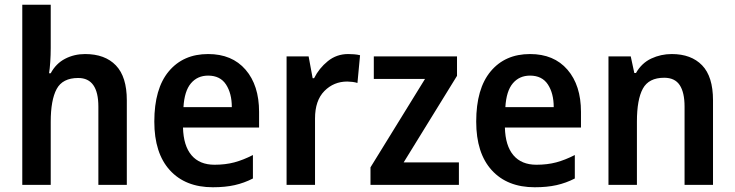

<svg xmlns="http://www.w3.org/2000/svg" viewBox="-20 -780 3099 810"><path d="M194 -577Q194 -548 192 -518.5Q190 -489 187 -471H194Q216 -512 254.5 -532Q293 -552 339 -552Q423 -552 469 -504Q515 -456 515 -357V0H395V-330Q395 -451 310 -451Q244 -451 219 -404.5Q194 -358 194 -266V0H74V-760H194Z M858 -552Q959 -552 1016 -486Q1073 -420 1073 -308V-242H752Q754 -165 788 -125Q822 -85 885 -85Q931 -85 968.5 -95Q1006 -105 1047 -126V-27Q1010 -8 970 1Q930 10 878 10Q762 10 696.5 -62Q631 -134 631 -267Q631 -406 692 -479Q753 -552 858 -552ZM858 -461Q813 -461 785.5 -428.5Q758 -396 754 -328H958Q958 -386 933.5 -423.5Q909 -461 858 -461Z M1449 -552Q1460 -552 1473.5 -551Q1487 -550 1499 -547L1488 -430Q1479 -433 1466.5 -434.5Q1454 -436 1445 -436Q1388 -436 1348.5 -396Q1309 -356 1309 -280V0H1189V-542H1282L1299 -450H1305Q1326 -492 1363 -522Q1400 -552 1449 -552Z M1916 0H1543V-74L1773 -447H1557V-542H1908V-460L1683 -95H1916Z M2216 -552Q2317 -552 2374 -486Q2431 -420 2431 -308V-242H2110Q2112 -165 2146 -125Q2180 -85 2243 -85Q2289 -85 2326.5 -95Q2364 -105 2405 -126V-27Q2368 -8 2328 1Q2288 10 2236 10Q2120 10 2054.5 -62Q1989 -134 1989 -267Q1989 -406 2050 -479Q2111 -552 2216 -552ZM2216 -461Q2171 -461 2143.5 -428.5Q2116 -396 2112 -328H2316Q2316 -386 2291.5 -423.5Q2267 -461 2216 -461Z M2814 -552Q2896 -552 2942 -504.5Q2988 -457 2988 -357V0H2868V-330Q2868 -390 2847.5 -421Q2827 -452 2782 -452Q2717 -452 2692 -406Q2667 -360 2667 -267V0H2547V-542H2641L2656 -472H2663Q2687 -514 2727.5 -533Q2768 -552 2814 -552Z"/></svg>

Font: Noto Sans Sinhala SemiCondensed SemiBold
Style: Regular
Weight: 600
Width: 4
Designer: Jelle Bosma - Monotype Design Team
Foundry: Monotype Imaging Inc.
Version: Version 2.006; ttfautohint (v1.8.4.7-5d5b)